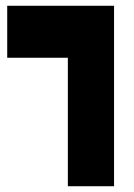

<svg xmlns="http://www.w3.org/2000/svg" viewBox="-20 -645 465 665"><path d="M215 0V-445H5V-625H375V0Z"/></svg>

Font: Changa ExtraLight ExtraBold
Style: Regular
Weight: 800
Version: Version 3.002; ttfautohint (v1.8.2)